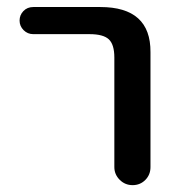

<svg xmlns="http://www.w3.org/2000/svg" viewBox="-20 -540 525 560"><path d="M77.1 -440.4Q60.5 -440.4 48.8 -452.1Q37.1 -463.9 37.1 -480Q37.1 -496.1 48.3 -507.8Q59.6 -519.5 77.1 -519.5H272.5Q419.9 -519.5 418.9 -387.7V-52.7Q418.9 -30.3 403.8 -15.1Q388.7 0 366.7 0Q344.7 0 329.1 -15.6Q313.5 -31.2 313.5 -52.7V-372.1Q313.5 -410.2 297.4 -425.3Q281.2 -440.4 241.2 -440.4Z"/></svg>

Font: Rounded Mgen+ 2p medium
Style: Regular
Weight: 500
Designer: [Source Han Sans]
Ryoko NISHIZUKA  (kana & ideographs); Paul D. Hunt (Latin, Greek & Cyrillic); Wenlong ZHANG  (bopomofo
Version: Version 1.059.20150602